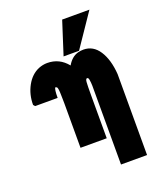

<svg xmlns="http://www.w3.org/2000/svg" viewBox="-153 -783 872 1039"><g transform="rotate(-20 282.5 -263.0)"><path d="M270 -496 331 -686H488L359 -496ZM34 -296Q32 -298 29 -301Q26 -304 25 -306Q25 -366 52 -415Q79 -464 124 -483Q149 -493 174 -493Q244 -493 289 -437Q314 -480 352 -490Q367 -494 383 -494Q439 -494 472.5 -442.5Q506 -391 512 -306V160H362V-236Q362 -242 362 -254Q362 -266 362 -274.5Q362 -283 362 -294Q362 -305 361 -312.5Q360 -320 359 -327.5Q358 -335 355.5 -338.5Q353 -342 349 -342Q341 -342 339.5 -322.5Q338 -303 338 -243V0H187V-256Q187 -271 186.5 -283.5Q186 -296 186 -305Q186 -314 185.5 -321Q185 -328 184.5 -333Q184 -338 183 -341.5Q182 -345 181.5 -347Q181 -349 179.5 -350Q178 -351 177.5 -351.5Q177 -352 175 -353Q173 -354 172 -354H171Q163 -347 163 -296Z"/></g></svg>

Font: Coval
Style: Black
Weight: 1000
Foundry: Context Ltd
Version: Version 001.000